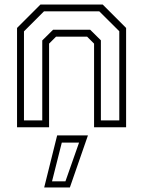

<svg xmlns="http://www.w3.org/2000/svg" viewBox="-20 -560 630 845"><path d="M55 0V-437L158 -540H432L535 -437V0H394V-368L363.5 -398.5H226.5L196 -368V0ZM85.5 -30H166V-382L213.5 -429H377L424 -382.5V-30H505V-422.5L417 -510H173.5L85.5 -422ZM174.5 265 231.5 36H367L287.5 265ZM209 238H268L328 67.5H252Z"/></svg>

Font: Tourney Light
Style: Regular
Weight: 300
Version: Version 1.015